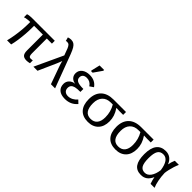

<svg xmlns="http://www.w3.org/2000/svg" viewBox="207 -1889 3034 3034"><g transform="rotate(45 1724.0 -371.5)"><path d="M549.8 9.8Q493.7 9.8 468.8 -17.8Q443.8 -45.4 443.8 -110.8V-464.4H247.6V-429.2Q247.6 -355 241.7 -278.3Q235.8 -201.7 225.3 -130.4Q214.8 -59.1 199.7 0H107.9Q125 -67.4 137 -140.6Q148.9 -213.9 155.3 -286.9Q161.6 -359.9 161.6 -425.3V-464.4Q140.1 -464.4 114.7 -461.9Q89.4 -459.5 68.4 -455.3Q47.4 -451.2 38.6 -446.3V-514.2Q50.3 -520 76.4 -524.2Q102.5 -528.3 127.9 -528.3H646V-464.4H531.7V-129.9Q531.7 -92.8 542 -75.7Q552.2 -58.6 577.6 -59.1Q588.4 -59.6 598.6 -60.8Q608.9 -62 619.6 -63V0Q581.5 9.8 549.8 9.8Z M916 -471.2Q883.3 -562 872.6 -587.4Q856.9 -624 840.6 -639.2Q824.2 -654.3 795.4 -654.3Q780.8 -654.3 771.5 -649.4L754.4 -712.9Q787.6 -724.6 817.4 -724.6Q852.5 -724.6 878.2 -709.5Q903.8 -694.3 926 -658Q948.2 -621.6 972.7 -557.1L1181.2 0H1088.4L987.3 -281.7Q977.5 -309.1 969.5 -335.2Q961.4 -361.3 955.6 -386.2Q953.1 -378.9 945.6 -359.1Q938 -339.4 929.9 -319.3Q921.9 -299.3 918 -291L788.1 0H696.8Z M1412.6 -55.7Q1455.1 -55.7 1495.8 -77.4Q1536.6 -99.1 1565.4 -134.3L1616.7 -85.4Q1537.6 9.8 1406.7 9.8Q1318.4 9.8 1271.2 -30.8Q1224.1 -71.3 1224.1 -144Q1224.1 -197.8 1260.5 -233.9Q1296.9 -270 1353 -275.4V-276.4Q1301.3 -282.2 1270.8 -315.4Q1240.2 -348.6 1240.2 -397Q1240.2 -460.4 1289.8 -499.3Q1339.4 -538.1 1419.9 -538.1Q1542.5 -538.1 1603.5 -447.8L1541 -404.8Q1496.6 -472.7 1420.4 -472.7Q1376 -472.7 1352.5 -451.9Q1329.1 -431.2 1329.1 -395Q1329.1 -350.6 1367.2 -330.1Q1404.8 -309.1 1503.9 -309.1V-243.2Q1428.7 -243.2 1392.1 -233.9Q1355 -224.6 1335.2 -203.4Q1315.4 -182.1 1315.4 -145.5Q1315.4 -103 1341.6 -79.3Q1367.7 -55.7 1412.6 -55.7ZM1523.4 -735.4 1425.3 -594.7H1388.7V-610.8L1422.4 -753.4H1523.4Z M2159.2 -239.7Q2159.2 -122.1 2095.5 -56.2Q2031.7 9.8 1919.9 9.8Q1802.7 9.8 1740.2 -58.8Q1677.7 -127.4 1677.7 -255.9Q1677.7 -385.3 1751 -456.8Q1824.2 -528.3 1960 -528.3H2237.8V-464.4H2157.2L2085 -467.3V-465.3Q2124.5 -406.2 2141.8 -352.1Q2159.2 -297.9 2159.2 -239.7ZM2066.9 -238.3Q2066.9 -362.8 2006.3 -464.4H1962.9Q1873 -464.4 1821.8 -409.7Q1770.5 -355 1770.5 -256.8Q1770.5 -55.2 1916 -55.2Q1989.7 -55.2 2028.3 -102.3Q2066.9 -149.4 2066.9 -238.3Z M2776.4 -239.7Q2776.4 -122.1 2712.6 -56.2Q2648.9 9.8 2537.1 9.8Q2419.9 9.8 2357.4 -58.8Q2294.9 -127.4 2294.9 -255.9Q2294.9 -385.3 2368.2 -456.8Q2441.4 -528.3 2577.1 -528.3H2855V-464.4H2774.4L2702.1 -467.3V-465.3Q2741.7 -406.2 2759 -352.1Q2776.4 -297.9 2776.4 -239.7ZM2684.1 -238.3Q2684.1 -362.8 2623.5 -464.4H2580.1Q2490.2 -464.4 2439 -409.7Q2387.7 -355 2387.7 -256.8Q2387.7 -55.2 2533.2 -55.2Q2606.9 -55.2 2645.5 -102.3Q2684.1 -149.4 2684.1 -238.3Z M3281.7 -115.7Q3251 -49.3 3208.3 -19.8Q3165.5 9.8 3106.4 9.8Q3006.3 9.8 2959.2 -57.6Q2912.1 -125 2912.1 -261.7Q2912.1 -400.4 2965.1 -469.2Q3018.1 -538.1 3120.1 -538.1Q3181.6 -538.1 3225.3 -505.4Q3269 -472.7 3291 -413.6H3292Q3302.7 -470.2 3327.6 -528.3H3419.4Q3403.3 -494.1 3388.4 -447.8Q3373.5 -401.4 3363.3 -356.2Q3353 -311 3350.1 -278.8Q3352.5 -200.7 3366.9 -125.5Q3381.3 -50.3 3404.3 0H3314.9Q3303.2 -29.8 3294.7 -64.7Q3286.1 -99.6 3283.7 -115.7ZM3004.4 -264.6Q3004.4 -156.2 3032.2 -107.2Q3060.1 -58.1 3124.5 -58.1Q3183.1 -58.1 3223.4 -114.5Q3263.7 -170.9 3276.4 -266.6Q3247.6 -473.1 3129.9 -473.1Q3063.5 -473.1 3033.9 -424.1Q3004.4 -375 3004.4 -264.6Z"/></g></svg>

Font: Arimo Nerd Font
Style: Regular
Weight: 400
Designer: Steve Matteson
Foundry: Monotype Imaging Inc.
Version: Version 1.33;Nerd Fonts 3.2.1